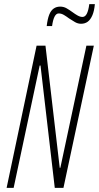

<svg xmlns="http://www.w3.org/2000/svg" viewBox="-20 -909 479 929"><path d="M12 0 157 -688H200L269 -97H272L398 -688H434L287 0H245L176 -592H172L46 0ZM206 -783Q210 -817 218 -837.5Q226 -858 239.5 -867.5Q253 -877 271 -877Q288 -877 302 -869Q316 -861 331 -850Q343 -841 355.5 -834Q368 -827 379 -827Q392 -827 400 -842.5Q408 -858 412 -889H439Q436 -856 427 -835Q418 -814 404.5 -804Q391 -794 372 -794Q357 -794 343 -802Q329 -810 314 -820Q302 -829 289.5 -836.5Q277 -844 264 -844Q252 -844 244 -828.5Q236 -813 232 -783Z"/></svg>

Font: Saira ExtraCondensed Thin
Style: Italic
Weight: 250
Width: 2
Italic angle: -12°
Designer: Hector Gatti with collaboration of the Omnibus-Type team
Foundry: Omnibus-Type
Version: Version 1.101